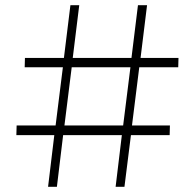

<svg xmlns="http://www.w3.org/2000/svg" viewBox="-20 -719 751 739"><path d="M666 -460H516L488 -236H634L633 -199H484L459 0H425L449 -199H223L199 0H165L189 -199H43L44 -236H194L222 -460H75L76 -496H226L251 -699H285L260 -496H486L511 -699H546L521 -496H667ZM454 -236 482 -460H256L228 -236Z"/></svg>

Font: TypoPRO Montserrat Alternates
Style: Regular
Weight: 275
Designer: Julieta Ulanovsky
Foundry: Julieta Ulanovsky
Version: Version 6.001